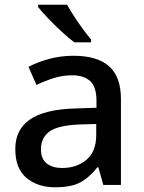

<svg xmlns="http://www.w3.org/2000/svg" viewBox="-20 -786 614 816"><path d="M292 -549Q393 -549 443.5 -504.5Q494 -460 494 -365V0H419L398 -75H394Q359 -31 320.5 -10.5Q282 10 214 10Q141 10 93 -29.5Q45 -69 45 -153Q45 -235 107 -278Q169 -321 298 -325L390 -328V-358Q390 -417 363 -441.5Q336 -466 287 -466Q246 -466 208 -454Q170 -442 135 -425L101 -502Q139 -522 188.5 -535.5Q238 -549 292 -549ZM317 -257Q225 -253 189.5 -226.5Q154 -200 154 -152Q154 -110 179 -91Q204 -72 244 -72Q306 -72 347.5 -107Q389 -142 389 -212V-259ZM265 -766Q277 -744 295 -716.5Q313 -689 332 -663Q351 -637 367 -618V-606H296Q272 -624 241.5 -652Q211 -680 183.5 -709Q156 -738 142 -756V-766Z"/></svg>

Font: Noto Sans Gurmukhi Medium
Style: Regular
Weight: 500
Designer: Jelle Bosma - Monotype Design Team
Foundry: Monotype Imaging Inc.
Version: Version 2.004; ttfautohint (v1.8.4.7-5d5b)